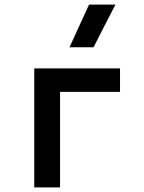

<svg xmlns="http://www.w3.org/2000/svg" viewBox="-20 -815 626 835"><path d="M128.9 0V-517.6H241.2V0ZM159.2 -415.5V-517.6H502V-415.5ZM282.2 -609.4 367.2 -794.9H481.9L386.7 -609.4Z"/></svg>

Font: Cascadia Code Medium
Style: Regular
Weight: 500
Monospace: yes
Designer: Aaron Bell
Foundry: Saja Typeworks
Version: Version 2407.024